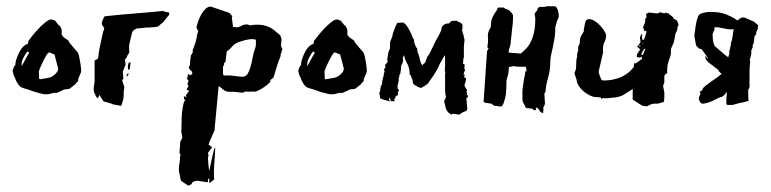

<svg xmlns="http://www.w3.org/2000/svg" viewBox="-20 -325 2461 613"><path d="M23 -107Q23 -109 24 -110.5Q25 -112 26 -114L29 -117Q29 -131 38.5 -152Q48 -173 60 -181L68 -185Q70 -186 70 -189.5Q70 -193 71 -195L75 -200Q83 -211 93 -222.5Q103 -234 112.5 -243Q122 -252 130 -257.5Q138 -263 144 -263Q146 -263 147.5 -262Q149 -261 156 -259L167 -245Q171 -244 174 -237L177 -230V-214L180 -210Q182 -208 183 -206.5Q184 -205 186 -204L198 -196Q199 -192 204 -186Q209 -180 214 -174L228 -158Q230 -155 232 -147Q234 -139 235.5 -130Q237 -121 238 -113.5Q239 -106 239 -103V-95L230 -74L229 -66L219 -55L204 -43Q199 -40 191 -40Q183 -40 177 -35L169 -32Q163 -28 159 -28Q158 -28 157.5 -28.5Q157 -29 156 -29L144 -27Q140 -24 127 -24Q120 -24 116 -25L93 -31L70 -39Q56 -43 48.5 -46Q41 -49 32 -66Q30 -71 28 -76Q26 -81 24 -84L20 -100ZM105 -73 110 -72Q118 -74 129 -75.5Q140 -77 145 -80L155 -87L163 -96L166 -105L154 -151L137 -158L134 -156Q132 -155 128 -148.5Q124 -142 119.5 -133Q115 -124 110.5 -114Q106 -104 104 -97ZM68 -161Q63 -156 56 -143Q49 -130 49 -120Q49 -116 50 -114L52 -119L68 -148Q72 -154 73 -157Z M385 -80 390 -87V-92L384 -86ZM388 -114 389 -103H394L397 -126L391 -125ZM516 -286Q512 -286 506 -288Q501 -289 501 -290L447 -285Q445 -285 434 -284Q421 -283 410 -282Q400 -281 387 -280Q376 -279 374 -279L314 -273Q309 -265 307 -259Q305 -253 305 -251Q305 -246 309 -241L313 -235Q311 -229 308 -218L303 -195L298 -172Q296 -161 295 -155Q295 -147 294 -144L292 -137L282 -132V-65L279 -43L280 -32L287 -16L293 -11L297 -22L311 -1L323 2L333 5Q338 6 340 8L367 13L371 1L374 -11L375 -21V-32L377 -47L370 -69L374 -74L372 -96L381 -119L379 -135L385 -142Q385 -146 389 -151Q393 -156 393 -160L392 -171Q392 -179 393 -185Q395 -191 395 -193L402 -222L406 -228L416 -234Q418 -234 428 -235Q437 -236 448 -237Q459 -237 468 -238Q477 -239 479 -239Q484 -239 490 -245Q496 -251 499 -252L517 -274Q521 -278 521 -280Q521 -281 518 -286Z M586 -115Q587 -117 587 -127Q587 -137 589 -140V-147L594 -155Q596 -158 595.5 -163Q595 -168 597 -170L600 -178Q601 -180 604 -189.5Q607 -199 607 -201L610 -217L613 -225L607 -237Q609 -246 613 -257.5Q617 -269 623 -279.5Q629 -290 636.5 -297Q644 -304 653 -304L712 -284L722 -273L720 -270L724 -239Q728 -239 731 -238.5Q734 -238 737 -238Q743 -238 750.5 -242.5Q758 -247 768 -247Q772 -247 773 -246L777 -244Q781 -244 785.5 -245Q790 -246 796 -246Q816 -247 831.5 -241.5Q847 -236 856 -228L875 -212L879 -200L877 -178L882 -168L879 -162V-156H877L875 -143L868 -126L853 -77L841 -68H844Q844 -64 837.5 -58Q831 -52 822 -46Q813 -40 804.5 -36Q796 -32 792 -32L788 -33L772 -32L768 -33Q763 -33 760 -31Q757 -29 752 -29L728 -32H711Q700 -32 691.5 -40Q683 -48 678 -50L665 89Q666 89 666 90Q666 91 665 91.5Q664 92 664 93L648 130Q648 132 647 134Q646 136 646 138Q649 138 653 141.5Q657 145 657 146L644 163Q644 165 645 167.5Q646 170 646 172Q644 174 644 180Q644 182 644.5 188Q645 194 645.5 201Q646 208 647 214Q648 220 648 221Q648 221 650.5 209Q653 197 656 183Q659 169 662 157.5Q665 146 667 146Q667 163 665 185.5Q663 208 663 228Q663 241 664 246Q664 248 657 253.5Q650 259 648 259V244Q643 247 644 251Q645 255 642 257L611 252Q600 253 596 256Q592 259 592 261Q593 262 593 262L582 268Q576 265 571 261Q566 258 562 255Q558 252 557 250L551 219V218Q551 206 553 196.5Q555 187 555 173L557 171L553 162L555 138V132Q555 127 558.5 122Q562 117 562 113L559 96Q559 78 560 50.5Q561 23 568 -2H573Q567 -6 567 -18L575 -15V-17Q574 -18 574 -22Q576 -24 578 -27Q580 -30 584 -35L575 -39Q577 -40 578.5 -44.5Q580 -49 583 -49Q581 -51 580 -52.5Q579 -54 579 -57Q579 -60 580 -63L582 -66Q581 -71 576 -73Q579 -75 579 -81.5Q579 -88 581 -88H582L587 -84Q589 -88 590.5 -87Q592 -86 594 -89Q594 -97 588.5 -100.5Q583 -104 583 -113ZM695 -84H716L751 -80H754Q765 -80 770.5 -89Q776 -98 780 -112Q784 -126 787 -143Q790 -160 796 -175Q797 -182 797 -183.5Q797 -185 797 -190V-198Q791 -200 788 -200H781Q781 -200 776 -199.5Q771 -199 763 -197Q755 -195 746 -192Q737 -189 729 -184Q727 -183 718.5 -173.5Q710 -164 704 -161L700 -128L695 -123L696 -120L692 -112V-88Z M935 -107Q935 -109 936 -110.5Q937 -112 938 -114L941 -117Q941 -131 950.5 -152Q960 -173 972 -181L980 -185Q982 -186 982 -189.5Q982 -193 983 -195L987 -200Q995 -211 1005 -222.5Q1015 -234 1024.5 -243Q1034 -252 1042 -257.5Q1050 -263 1056 -263Q1058 -263 1059.5 -262Q1061 -261 1068 -259L1079 -245Q1083 -244 1086 -237L1089 -230V-214L1092 -210Q1094 -208 1095 -206.5Q1096 -205 1098 -204L1110 -196Q1111 -192 1116 -186Q1121 -180 1126 -174L1140 -158Q1142 -155 1144 -147Q1146 -139 1147.5 -130Q1149 -121 1150 -113.5Q1151 -106 1151 -103V-95L1142 -74L1141 -66L1131 -55L1116 -43Q1111 -40 1103 -40Q1095 -40 1089 -35L1081 -32Q1075 -28 1071 -28Q1070 -28 1069.5 -28.5Q1069 -29 1068 -29L1056 -27Q1052 -24 1039 -24Q1032 -24 1028 -25L1005 -31L982 -39Q968 -43 960.5 -46Q953 -49 944 -66Q942 -71 940 -76Q938 -81 936 -84L932 -100ZM1017 -73 1022 -72Q1030 -74 1041 -75.5Q1052 -77 1057 -80L1067 -87L1075 -96L1078 -105L1066 -151L1049 -158L1046 -156Q1044 -155 1040 -148.5Q1036 -142 1031.5 -133Q1027 -124 1022.5 -114Q1018 -104 1016 -97ZM980 -161Q975 -156 968 -143Q961 -130 961 -120Q961 -116 962 -114L964 -119L980 -148Q984 -154 985 -157Z M1227 -142H1226L1227 -148V-149ZM1474 -21H1470L1471 -26L1470 -31H1468L1469 -32Q1471 -33 1471 -36V-37L1463 -51V-54L1464 -57V-59H1465L1468 -72L1467 -77H1462V-78L1464 -87L1460 -85Q1461 -87 1461 -92L1465 -102V-103L1463 -105L1462 -106L1464 -114L1462 -113L1463 -115V-121H1458L1459 -128V-136V-137L1460 -138L1461 -142V-177L1463 -196Q1463 -197 1463 -199Q1462 -201 1461 -206Q1460 -210 1460 -213L1459 -214V-215L1457 -221L1456 -226L1455 -229L1457 -236L1456 -240L1457 -243Q1457 -249 1449 -253Q1442 -257 1437 -259L1421 -258L1418 -254Q1415 -253 1413 -251Q1412 -249 1411 -249Q1410 -250 1409 -250H1408Q1400 -249 1394 -243Q1389 -238 1389 -230V-229Q1384 -219 1381 -212L1373 -198L1365 -182Q1362 -175 1355 -161L1349 -150L1345 -145L1340 -133Q1340 -128 1336 -124Q1331 -121 1328 -116Q1323 -125 1321 -133Q1319 -144 1315 -155L1313 -159L1312 -170L1308 -175L1304 -185Q1302 -190 1302 -195V-200H1300Q1292 -221 1283 -236Q1273 -253 1265 -253L1249 -252L1248 -251Q1244 -245 1239 -231Q1233 -217 1233 -210L1226 -192Q1225 -188 1225 -180V-170Q1220 -161 1219 -152Q1217 -142 1216 -133V-131L1219 -132V-131Q1219 -130 1218 -129Q1217 -127 1215 -124Q1211 -119 1209 -117L1211 -110L1209 -108L1208 -106Q1206 -105 1206 -103L1208 -96L1206 -92L1205 -85V-84L1203 -77Q1202 -74 1201 -69Q1200 -64 1200 -62V-57L1197 -52L1195 -45L1194 -42V-37V-36Q1193 -35 1193 -33Q1191 -29 1191 -27V-26L1192 -24Q1192 -22 1193 -19Q1193 -12 1195 -10H1196L1207 -6L1227 -1L1223 -5L1222 -6V-7V-10L1225 -12L1228 -2H1241L1238 -7L1242 -12L1244 -19L1249 -20L1251 -24L1250 -28L1254 -38L1250 -41L1249 -52L1244 -49L1250 -53L1253 -68V-74Q1253 -78 1255 -80V-86L1258 -90Q1258 -92 1259 -96Q1260 -100 1260 -102V-107L1261 -112V-117L1263 -119L1267 -130L1266 -142Q1267 -144 1269 -146L1270 -150Q1272 -137 1278 -126Q1288 -109 1288 -88V-87L1291 -85L1297 -69Q1298 -59 1301 -56Q1304 -53 1312 -49Q1320 -45 1324 -44H1326V-46L1327 -47V-46V-45V-46H1328Q1330 -48 1335 -50Q1344 -56 1346 -58L1355 -71Q1364 -83 1372 -97Q1380 -110 1384 -121L1400 -149L1401 -143V-132V-115L1400 -98V-97L1402 -96L1401 -89V-53V-33Q1402 -23 1404 -15L1398 -2L1404 23V24L1411 34L1423 42V39Q1425 39 1426 38L1447 41L1451 38V37H1452L1453 36Q1455 35 1459 33Q1463 31 1466 30H1467H1468H1469V28L1470 27L1472 23L1469 -12L1474 -15Z M1691 19H1695L1698 22L1701 25L1704 31L1710 35L1714 36Q1715 28 1715 23Q1714 19 1715 17L1717 14Q1718 11 1719 9L1720 6Q1720 2 1719 -10Q1718 -22 1718 -26L1722 -33Q1722 -48 1729 -74Q1737 -100 1737 -128Q1737 -135 1739 -147Q1742 -159 1745 -174Q1748 -189 1751 -206Q1753 -222 1753 -238L1755 -246L1757 -252Q1758 -255 1758 -257L1763 -268Q1764 -272 1764 -273V-278Q1764 -280 1763 -284L1761 -293Q1759 -297 1757 -301L1753 -305H1724L1719 -303H1704L1699 -301Q1696 -297 1696 -296L1695 -292L1687 -282Q1687 -277 1688 -273Q1689 -269 1689 -265V-262Q1689 -231 1681 -207Q1673 -183 1659 -169L1655 -165L1643 -154L1604 -157Q1604 -166 1608 -176Q1611 -185 1611 -195L1613 -212Q1614 -227 1616 -240Q1618 -253 1618 -275Q1618 -278 1614 -283Q1610 -288 1607 -291L1604 -293Q1601 -295 1598 -295Q1596 -296 1592 -298L1588 -301H1574Q1570 -301 1570 -301L1566 -292Q1559 -283 1553 -271Q1547 -260 1547 -239L1543 -231Q1536 -219 1538 -205Q1539 -191 1536 -174L1540 -170L1535 -162L1524 0L1528 3L1549 6L1558 13H1562Q1566 13 1570 14Q1573 15 1577 15H1581Q1582 14 1584 12Q1586 9 1589 1Q1592 -8 1595 -23Q1597 -39 1597 -66Q1597 -69 1600 -79Q1603 -89 1603 -91L1605 -111L1611 -112Q1619 -114 1620 -114Q1627 -112 1638 -112Q1649 -112 1658 -112L1660 -107Q1661 -100 1661 -99L1657 -96L1656 -88Q1656 -85 1653 -73Q1651 -61 1651 -58Q1648 -43 1648 -34V-7Q1648 -5 1649 -1Q1651 3 1651 4L1654 9Q1657 13 1657 17L1661 20L1680 22L1683 26L1691 27Z M2023 -205 2028 -217 2031 -212 2029 -208 2031 -198H2036L2044 -222L2043 -227L2036 -225Q2037 -226 2037 -228Q2037 -230 2036 -231Q2035 -232 2033 -237L2040 -255V-263Q2040 -268 2044 -268L2043 -282H2046Q2048 -282 2051 -285L2079 -282L2088 -286L2101 -282L2105 -285L2108 -283H2113L2130 -269V-266L2141 -260Q2142 -257 2144 -253Q2146 -249 2146 -247L2147 -244L2144 -242L2142 -230Q2142 -227 2139 -222.5Q2136 -218 2136 -214L2132 -193Q2132 -190 2127 -180Q2122 -170 2122 -166V-153Q2122 -149 2116 -133.5Q2110 -118 2110 -99V-91Q2110 -89 2109 -89L2108 -90Q2106 -91 2106 -91V-90L2101 -83V-61L2097 -51L2101 -30V-16Q2101 -9 2100 -3.5Q2099 2 2097 2H2092Q2082 7 2071.5 6Q2061 5 2047 14H2042Q2031 14 2025 9L2000 -7V-41Q1984 -31 1972 -23Q1960 -15 1935 -13L1913 -11L1905 -12L1900 -9L1898 -14Q1896 -14 1891.5 -14.5Q1887 -15 1884 -15H1881Q1875 -15 1865 -19.5Q1855 -24 1845.5 -31.5Q1836 -39 1829 -49Q1822 -59 1821 -70L1814 -91L1819 -105L1820 -130Q1820 -133 1821 -138Q1822 -143 1823 -146Q1823 -147 1822.5 -148.5Q1822 -150 1822 -151L1826 -164V-166V-173Q1826 -177 1827 -178L1830 -184Q1831 -187 1831.5 -193.5Q1832 -200 1832 -202L1835 -210L1844 -225V-231Q1846 -239 1848 -251.5Q1850 -264 1861 -264Q1869 -264 1878.5 -258Q1888 -252 1896 -243.5Q1904 -235 1909.5 -226Q1915 -217 1915 -211Q1915 -201 1910 -191Q1905 -181 1905 -166L1906 -160L1891 -95L1895 -83Q1897 -78 1899 -73Q1901 -68 1907 -68Q1936 -68 1960.5 -78Q1985 -88 2001 -108L2004 -112Q2004 -114 2004 -116.5Q2004 -119 2005 -121Q2006 -124 2007 -126L2009 -122L2030 -137Q2029 -139 2029.5 -140.5Q2030 -142 2027 -144Q2024 -141 2022 -141Q2023 -141 2013 -143Q2013 -153 2018 -158.5Q2023 -164 2024 -169H2023Q2020 -169 2017 -175Q2015 -175 2014 -174Q2013 -173 2012 -173Q2014 -176 2019.5 -182.5Q2025 -189 2025 -192ZM2028 -150Q2030 -149 2030 -149Q2033 -149 2034.5 -154Q2036 -159 2041 -170Q2037 -170 2032.5 -162.5Q2028 -155 2028 -150ZM2024 -180H2021L2020 -179Q2020 -179 2024 -175ZM2032 -184 2034 -190 2031 -186Z M2321 -226Q2321 -225 2321 -223Q2320 -220 2320 -215Q2319 -207 2316 -194L2315 -192L2314 -189Q2313 -186 2313 -183L2314 -182L2313 -180L2308 -159L2309 -155L2305 -142Q2303 -143 2300 -146Q2292 -151 2284 -159Q2275 -166 2269 -172Q2266 -174 2264 -176L2263 -177L2262 -178Q2256 -191 2256 -200Q2255 -210 2255 -216L2256 -219L2257 -221L2258 -224L2261 -229V-230Q2261 -231 2261 -235V-238Q2265 -238 2271 -238L2287 -235L2303 -232Q2311 -231 2317 -231Q2318 -231 2322 -232H2323ZM2401 -244 2387 -256 2357 -269H2356Q2348 -271 2340 -264Q2338 -262 2336 -261L2335 -260H2334Q2325 -267 2312 -273Q2298 -280 2286 -283Q2279 -285 2268 -286Q2256 -287 2244 -287Q2231 -286 2222 -283Q2210 -280 2208 -270L2206 -264L2204 -258Q2200 -238 2199 -227Q2197 -217 2197 -210Q2198 -204 2199 -198Q2200 -193 2202 -182L2203 -180L2204 -178L2206 -175H2207L2212 -170L2219 -168L2220 -169V-168L2241 -139L2236 -140V-142Q2235 -146 2233 -146H2232Q2232 -144 2233 -141H2231L2235 -134Q2237 -130 2243 -125Q2249 -121 2255 -116Q2262 -110 2268 -106Q2271 -104 2273 -102L2274 -101V-100V-99Q2279 -93 2284 -89L2276 -83Q2269 -77 2270 -78Q2245 -61 2236 -54Q2227 -47 2225 -44Q2223 -41 2223 -39Q2223 -37 2214 -32Q2217 -27 2216 -24L2213 -18Q2211 -14 2211 -10Q2211 -6 2216 2Q2220 8 2231 5Q2242 3 2253 -2Q2264 -7 2273 -12Q2283 -17 2284 -15Q2293 -21 2298 -28L2301 -32L2299 -9V8Q2301 9 2303 10H2307H2313H2319L2330 7L2341 4L2356 1Q2364 -1 2370 -3L2369 -15Q2369 -25 2369 -32Q2369 -35 2369 -38V-40L2372 -43V-44Q2374 -50 2373 -57Q2372 -63 2373 -68Q2374 -70 2373 -74V-76Q2373 -78 2373 -81Q2373 -87 2373 -98Q2373 -109 2375 -128V-129V-130L2374 -131V-134Q2374 -137 2376 -142Q2379 -152 2379 -158L2378 -162L2379 -164L2380 -167L2383 -174L2384 -178H2382Q2383 -181 2385 -184Q2386 -188 2387 -189V-195L2388 -200Q2389 -203 2388 -204L2390 -209L2387 -210V-211L2390 -210L2394 -216L2395 -224L2396 -225V-226L2397 -227Q2397 -228 2398 -230Q2400 -233 2400 -235V-236L2399 -238ZM2321 -223Q2320 -220 2320 -215Q2319 -207 2316 -194L2315 -192L2314 -189Q2313 -186 2313 -183L2314 -182L2313 -180L2308 -159L2309 -155L2305 -142Q2303 -143 2300 -146Q2292 -151 2284 -159Q2275 -166 2269 -172Q2266 -174 2264 -176L2263 -177L2262 -178Q2256 -191 2256 -200Q2255 -210 2255 -216L2256 -219L2257 -221L2258 -224L2261 -229V-230Q2261 -231 2261 -235V-238Q2265 -238 2271 -238L2287 -235L2303 -232Q2311 -231 2317 -231Q2318 -231 2322 -232H2323L2321 -226Q2321 -225 2321 -223ZM2387 -256 2357 -269H2356Q2348 -271 2340 -264Q2338 -262 2336 -261L2335 -260H2334Q2325 -267 2312 -273Q2298 -280 2286 -283Q2279 -285 2268 -286Q2256 -287 2244 -287Q2231 -286 2222 -283Q2210 -280 2208 -270L2206 -264L2204 -258Q2200 -238 2199 -227Q2197 -217 2197 -210Q2198 -204 2199 -198Q2200 -193 2202 -182L2203 -180L2204 -178L2206 -175H2207L2212 -170L2219 -168L2220 -169V-168L2241 -139L2236 -140V-142Q2235 -146 2233 -146H2232Q2232 -144 2233 -141H2231L2235 -134Q2237 -130 2243 -125Q2249 -121 2255 -116Q2262 -110 2268 -106Q2271 -104 2273 -102L2274 -101V-100V-99Q2279 -93 2284 -89L2276 -83Q2269 -77 2270 -78Q2245 -61 2236 -54Q2227 -47 2225 -44Q2223 -41 2223 -39Q2223 -37 2214 -32Q2217 -27 2216 -24L2213 -18Q2211 -14 2211 -10Q2211 -6 2216 2Q2220 8 2231 5Q2242 3 2253 -2Q2264 -7 2273 -12Q2283 -17 2284 -15Q2293 -21 2298 -28L2301 -32L2299 -9V8Q2301 9 2303 10H2307H2313H2319L2330 7L2341 4L2356 1Q2364 -1 2370 -3L2369 -15Q2369 -25 2369 -32Q2369 -35 2369 -38V-40L2372 -43V-44Q2374 -50 2373 -57Q2372 -63 2373 -68Q2374 -70 2373 -74V-76Q2373 -78 2373 -81Q2373 -87 2373 -98Q2373 -109 2375 -128V-129V-130L2374 -131V-134Q2374 -137 2376 -142Q2379 -152 2379 -158L2378 -162L2379 -164L2380 -167L2383 -174L2384 -178H2382Q2383 -181 2385 -184Q2386 -188 2387 -189V-195L2388 -200Q2389 -203 2388 -204L2390 -209L2387 -210V-211L2390 -210L2394 -216L2395 -224L2396 -225V-226L2397 -227Q2397 -228 2398 -230Q2400 -233 2400 -235V-236L2399 -238L2401 -244Z"/></svg>

Font: East Sea Dokdo Cyrillic
Style: Regular
Weight: 400
Version: Version 1.00 July 4, 2018, initial release